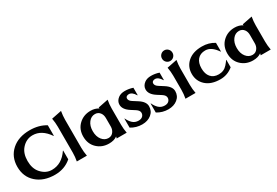

<svg xmlns="http://www.w3.org/2000/svg" viewBox="57 -1798 4079 2831"><g transform="rotate(-30 2097.0 -382.5)"><path d="M455.6 9.8Q263.2 9.8 146 -94.7Q29.3 -198.2 29.3 -368.7Q29.3 -539.1 147 -644Q262.7 -747.1 455.6 -747.1Q610.4 -747.1 725.1 -676.3V-498H719.7Q608.4 -661.6 455.1 -661.6Q346.2 -661.6 269 -573.2Q202.6 -496.6 202.6 -368.7Q202.6 -240.7 268.6 -165Q346.7 -75.7 451.2 -75.7Q619.6 -75.7 729.5 -239.3H734.9V-90.8Q619.1 9.8 455.6 9.8Z M828.6 0Q842.3 -71.8 842.3 -143.6V-583.5Q842.3 -652.8 828.6 -728L999.5 -762.2Q986.3 -688 986.3 -619.6V-143.6Q986.3 -73.2 1000 0Z M1677.7 0H1506.3Q1512.2 -13.7 1514.2 -29.8Q1461.9 9.8 1375 9.8Q1256.8 9.8 1175.8 -66.4Q1093.8 -143.6 1093.8 -268.6Q1093.8 -393.6 1175.8 -470.7Q1256.8 -546.9 1375 -546.9Q1450.7 -546.9 1509.3 -509.8Q1507.8 -518.6 1506.3 -527.8L1677.2 -562Q1664.1 -487.8 1664.1 -419.4V-143.6Q1664.1 -73.2 1677.7 0ZM1408.2 -64.9Q1464.4 -64.9 1495.6 -112.3Q1520 -148.4 1520 -197.3V-339.8Q1520 -391.6 1495.6 -426.8Q1463.9 -472.2 1408.2 -472.2Q1342.8 -472.2 1299.3 -416Q1254.9 -358.9 1254.9 -268.6Q1254.9 -177.2 1299.3 -121.1Q1343.8 -64.9 1408.2 -64.9Z M1939.5 9.8Q1838.4 9.8 1752 -43V-195.3H1756.8Q1781.7 -140.1 1817.9 -105.5Q1859.4 -65.4 1920.9 -65.4Q1969.2 -65.4 1993.7 -92.8Q2013.7 -115.2 2013.7 -146Q2013.7 -186 1962.4 -218.8L1893.6 -262.7Q1791 -328.1 1791 -409.7Q1791 -471.2 1846.2 -513.7Q1889.6 -546.9 1959 -546.9Q2028.3 -546.9 2094.7 -524.4V-398.4H2089.8Q2043.5 -476.6 1987.8 -476.6Q1963.9 -476.6 1949.7 -465.8Q1933.1 -453.1 1933.1 -432.1Q1933.1 -395.5 1978.5 -366.2L2060.1 -314Q2158.7 -251 2158.7 -173.3Q2158.7 -90.8 2095.7 -40Q2033.7 9.8 1939.5 9.8Z M2385.3 9.8Q2284.2 9.8 2197.8 -43V-195.3H2202.6Q2227.5 -140.1 2263.7 -105.5Q2305.2 -65.4 2366.7 -65.4Q2415 -65.4 2439.5 -92.8Q2459.5 -115.2 2459.5 -146Q2459.5 -186 2408.2 -218.8L2339.4 -262.7Q2236.8 -328.1 2236.8 -409.7Q2236.8 -471.2 2292 -513.7Q2335.4 -546.9 2404.8 -546.9Q2474.1 -546.9 2540.5 -524.4V-398.4H2535.6Q2489.3 -476.6 2433.6 -476.6Q2409.7 -476.6 2395.5 -465.8Q2378.9 -453.1 2378.9 -432.1Q2378.9 -395.5 2424.3 -366.2L2505.9 -314Q2604.5 -251 2604.5 -173.3Q2604.5 -90.8 2541.5 -40Q2479.5 9.8 2385.3 9.8Z M2700.2 -748.5Q2726.1 -774.9 2763.2 -774.9Q2800.3 -774.9 2826.2 -748.5Q2852.1 -722.2 2852.1 -684.6Q2852.1 -647 2826.2 -620.6Q2800.3 -594.2 2763.2 -594.2Q2726.1 -594.2 2700.2 -620.6Q2674.3 -647 2674.3 -684.6Q2674.3 -722.2 2700.2 -748.5ZM2678.7 0Q2692.4 -71.8 2692.4 -143.6V-383.3Q2692.4 -452.6 2678.7 -527.8L2849.6 -562Q2836.4 -487.8 2836.4 -419.4V-143.6Q2836.4 -73.2 2850.1 0Z M3270.5 9.8Q3115.7 9.8 3028.3 -68.8Q2941.4 -147.5 2941.4 -268.6Q2941.4 -390.6 3029.3 -468.8Q3117.7 -546.9 3270.5 -546.9Q3390.6 -546.9 3480 -488.8V-342.3H3475.1Q3388.7 -471.7 3285.6 -471.7Q3199.2 -471.7 3151.9 -416Q3106.4 -362.8 3106.4 -268.6Q3106.4 -174.3 3151.9 -121.1Q3199.2 -65.4 3285.6 -65.4Q3375 -65.4 3431.2 -129.4Q3464.4 -167 3482.4 -194.8H3487.3V-68.8Q3392.6 9.8 3270.5 9.8Z M4129.9 0H3958.5Q3964.4 -13.7 3966.3 -29.8Q3914.1 9.8 3827.1 9.8Q3709 9.8 3627.9 -66.4Q3545.9 -143.6 3545.9 -268.6Q3545.9 -393.6 3627.9 -470.7Q3709 -546.9 3827.1 -546.9Q3902.8 -546.9 3961.4 -509.8Q3960 -518.6 3958.5 -527.8L4129.4 -562Q4116.2 -487.8 4116.2 -419.4V-143.6Q4116.2 -73.2 4129.9 0ZM3860.4 -64.9Q3916.5 -64.9 3947.8 -112.3Q3972.2 -148.4 3972.2 -197.3V-339.8Q3972.2 -391.6 3947.8 -426.8Q3916 -472.2 3860.4 -472.2Q3794.9 -472.2 3751.5 -416Q3707 -358.9 3707 -268.6Q3707 -177.2 3751.5 -121.1Q3795.9 -64.9 3860.4 -64.9Z"/></g></svg>

Font: Classica
Style: Bold
Weight: 700
Designer: Wojciech Kalinowski "wmk69" (wmk69@o2.pl)
Foundry: Wojciech Kalinowski "wmk69" (wmk69@o2.pl)
Version: Version 2.1.1; 2021-05-14